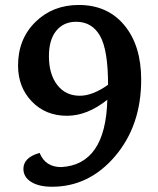

<svg xmlns="http://www.w3.org/2000/svg" viewBox="-20 -625 618 753"><path d="M293 -249.5Q343.3 -249.5 403.8 -292.5Q403.8 -429.2 372.3 -484.4Q340.8 -539.6 278.8 -539.6Q229.5 -539.6 200.7 -504.4Q171.9 -469.2 171.9 -404.3Q171.9 -334 204.6 -291.7Q237.3 -249.5 293 -249.5ZM184.1 107.4Q132.3 107.4 102.1 88.4Q71.8 69.3 71.8 37.1Q71.8 -7.3 135.3 -25.4Q157.7 30.3 220.2 30.3Q394.5 20.5 400.9 -233.9Q322.3 -170.9 242.7 -170.9Q158.7 -170.9 104.7 -227.1Q50.8 -283.2 50.8 -368.2Q50.8 -471.7 118.7 -538.6Q186.5 -605.5 289.1 -605.5Q401.9 -605.5 467.8 -525.9Q533.7 -446.3 533.7 -312.5Q533.7 -132.8 431.6 -12.7Q329.6 107.4 184.1 107.4Z"/></svg>

Font: Kelvinch
Style: Bold
Weight: 700
Designer: Paul James Miller
Foundry: High-Logic / Made with FontCreator
Version: Version 3.501;March 28, 2021;FontCreator 13.0.0.2683 64-bit